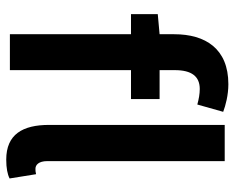

<svg xmlns="http://www.w3.org/2000/svg" viewBox="-90 -668 770 631"><g transform="rotate(90 295.5 -353.0)"><path d="M505 12C533 12 553 8 567 1L553 -86C545 -84 541 -84 535 -84C523 -84 510 -94 510 -123V-706H391V-129C391 -42 422 12 505 12ZM93 0H211V-398H306V-492H211V-542C211 -598 232 -624 273 -624C289 -624 306 -621 324 -616L348 -701C327 -709 293 -718 257 -718C140 -718 93 -642 93 -540V-492L27 -486V-398H93Z"/></g></svg>

Font: Source Sans Pro Semibold
Style: Regular
Weight: 600
Designer: Paul D. Hunt
Foundry: Adobe Systems Incorporated
Version: Version 3.006;hotconv 1.0.111;makeotfexe 2.5.65597